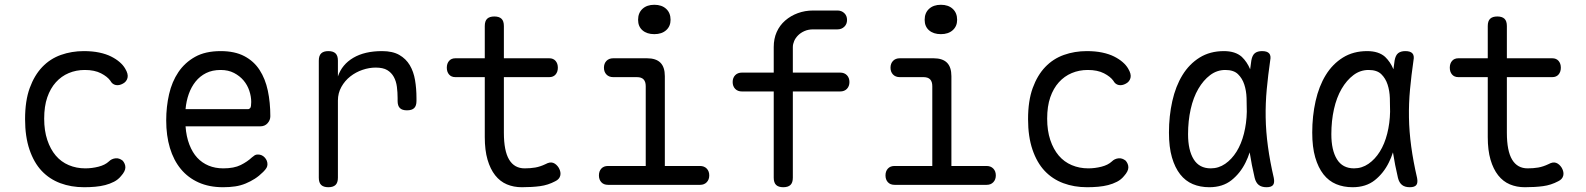

<svg xmlns="http://www.w3.org/2000/svg" viewBox="-20 -774 6640 804"><path d="M85 -275Q85 -352 104.5 -405.5Q124 -459 157 -493.5Q190 -528 235 -544Q280 -560 331 -560Q367 -560 395.5 -554Q424 -548 445 -537.5Q466 -527 481 -514Q496 -501 504 -487Q518 -464 514 -448Q510 -432 495 -424Q479 -415 464.5 -418Q450 -421 442 -436Q430 -453 403 -467Q376 -481 335 -481Q299 -481 268 -468Q237 -455 214 -429.5Q191 -404 178 -366.5Q165 -329 165 -277Q165 -227 178 -188Q191 -149 213.5 -122.5Q236 -96 268 -82.5Q300 -69 337 -69Q365 -69 392.5 -76Q420 -83 436 -98Q447 -109 463 -111Q479 -113 494 -101Q499 -95 502 -88Q505 -81 505 -73Q505 -65 500.5 -56Q496 -47 487 -37Q475 -22 457.5 -13Q440 -4 420.5 1Q401 6 378.5 8Q356 10 332 10Q278 10 232.5 -7Q187 -24 154.5 -58.5Q122 -93 103.5 -147.5Q85 -202 85 -275Z M1060 -127Q1077 -127 1088.5 -114.5Q1100 -102 1100 -86Q1100 -78 1096 -71Q1092 -64 1082 -54Q1065 -37 1047 -25.5Q1029 -14 1008.5 -5.5Q988 3 965 6.5Q942 10 914 10Q856 10 811.5 -10Q767 -30 737 -66.5Q707 -103 691.5 -154.5Q676 -206 676 -270Q676 -327 688 -379.5Q700 -432 727 -472Q754 -512 797 -536Q840 -560 904 -560Q963 -560 1003 -539Q1043 -518 1067 -481Q1091 -444 1101.5 -394.5Q1112 -345 1112 -287Q1112 -271 1100.5 -258Q1089 -245 1070 -245H757Q760 -202 773 -168.5Q786 -135 806 -113.5Q826 -92 853.5 -80.5Q881 -69 915 -69Q960 -69 988 -83Q1016 -97 1035 -115Q1042 -121 1047 -124Q1052 -127 1060 -127ZM757 -317H1019Q1024 -317 1028 -322Q1032 -327 1032 -347Q1032 -370 1024 -394Q1016 -418 1000 -437Q984 -456 960 -468.5Q936 -481 904 -481Q869 -481 843 -468Q817 -455 799 -432.5Q781 -410 770.5 -380.5Q760 -351 757 -317Z M1355 10Q1335 10 1325 0.5Q1315 -9 1315 -30V-520Q1315 -541 1325 -550.5Q1335 -560 1355 -560Q1375 -560 1385 -550.5Q1395 -541 1395 -520V-454Q1412 -504 1459.5 -532Q1507 -560 1580 -560Q1624 -560 1652 -544Q1680 -528 1696 -501Q1712 -474 1718 -438.5Q1724 -403 1724 -363V-351Q1724 -331 1714.5 -321.5Q1705 -312 1684 -312Q1664 -312 1654.5 -321.5Q1645 -331 1645 -351V-363Q1645 -387 1642 -410.5Q1639 -434 1629 -452Q1619 -470 1601.5 -480.5Q1584 -491 1553 -491Q1526 -491 1498 -481.5Q1470 -472 1447 -454Q1424 -436 1409.5 -410Q1395 -384 1395 -353V-30Q1395 -9 1385 0.5Q1375 10 1355 10Z M2280 -530Q2297 -530 2306.5 -519Q2316 -508 2316 -490.5Q2316 -473 2306.5 -462Q2297 -451 2280 -451H2090V-218Q2090 -142 2112 -105.5Q2134 -69 2177 -69Q2201 -69 2221.5 -72.5Q2242 -76 2265 -87Q2283 -97 2296.5 -92Q2310 -87 2320 -71Q2330 -53 2326 -38Q2322 -23 2305 -15Q2275 1 2241.5 5.5Q2208 10 2165 10Q2131 10 2102.5 -2Q2074 -14 2053.5 -40Q2033 -66 2021.5 -105.5Q2010 -145 2010 -200V-451H1887Q1870 -451 1860.5 -462Q1851 -473 1851 -490.5Q1851 -508 1860.5 -519Q1870 -530 1887 -530H2010V-665Q2010 -686 2020 -695.5Q2030 -705 2050 -705Q2070 -705 2080 -695.5Q2090 -686 2090 -665V-530Z M2911 -79Q2929 -79 2939.5 -68Q2950 -57 2950 -39.5Q2950 -22 2939.5 -11Q2929 0 2912 0H2526Q2508 0 2498 -11Q2488 -22 2488 -39.5Q2488 -57 2498 -68Q2508 -79 2526 -79H2684V-413Q2684 -432 2675 -441.5Q2666 -451 2647 -451H2548Q2530 -451 2519.5 -462Q2509 -473 2509 -490.5Q2509 -508 2519.5 -519Q2530 -530 2548 -530H2689Q2727 -530 2745.5 -511.5Q2764 -493 2764 -455V-79ZM2720 -631Q2689 -631 2670.5 -647Q2652 -663 2652 -691Q2652 -720 2670.5 -737Q2689 -754 2720 -754Q2751 -754 2769.5 -737Q2788 -720 2788 -691Q2788 -664 2769.5 -647.5Q2751 -631 2720 -631Z M3498 -391H3300V-30Q3300 -9 3290 0.5Q3280 10 3260 10Q3240 10 3230 0.5Q3220 -9 3220 -30V-391H3087Q3069 -391 3058.5 -402Q3048 -413 3048 -430.5Q3048 -448 3058.5 -459Q3069 -470 3087 -470H3220V-577Q3220 -612 3232.5 -640Q3245 -668 3268 -688Q3291 -708 3321 -719Q3351 -730 3385 -730H3487Q3504 -730 3515.5 -719Q3527 -708 3527 -690.5Q3527 -673 3515.5 -662Q3504 -651 3487 -651H3385Q3365 -651 3349 -644Q3333 -637 3322 -626Q3311 -615 3305.5 -602Q3300 -589 3300 -577V-470H3498Q3516 -470 3526.5 -459Q3537 -448 3537 -430.5Q3537 -413 3526.5 -402Q3516 -391 3498 -391Z M4111 -79Q4129 -79 4139.5 -68Q4150 -57 4150 -39.5Q4150 -22 4139.5 -11Q4129 0 4112 0H3726Q3708 0 3698 -11Q3688 -22 3688 -39.5Q3688 -57 3698 -68Q3708 -79 3726 -79H3884V-413Q3884 -432 3875 -441.5Q3866 -451 3847 -451H3748Q3730 -451 3719.5 -462Q3709 -473 3709 -490.5Q3709 -508 3719.5 -519Q3730 -530 3748 -530H3889Q3927 -530 3945.5 -511.5Q3964 -493 3964 -455V-79ZM3920 -631Q3889 -631 3870.5 -647Q3852 -663 3852 -691Q3852 -720 3870.5 -737Q3889 -754 3920 -754Q3951 -754 3969.5 -737Q3988 -720 3988 -691Q3988 -664 3969.5 -647.5Q3951 -631 3920 -631Z M4285 -275Q4285 -352 4304.5 -405.5Q4324 -459 4357 -493.5Q4390 -528 4435 -544Q4480 -560 4531 -560Q4567 -560 4595.5 -554Q4624 -548 4645 -537.5Q4666 -527 4681 -514Q4696 -501 4704 -487Q4718 -464 4714 -448Q4710 -432 4695 -424Q4679 -415 4664.5 -418Q4650 -421 4642 -436Q4630 -453 4603 -467Q4576 -481 4535 -481Q4499 -481 4468 -468Q4437 -455 4414 -429.5Q4391 -404 4378 -366.5Q4365 -329 4365 -277Q4365 -227 4378 -188Q4391 -149 4413.5 -122.5Q4436 -96 4468 -82.5Q4500 -69 4537 -69Q4565 -69 4592.5 -76Q4620 -83 4636 -98Q4647 -109 4663 -111Q4679 -113 4694 -101Q4699 -95 4702 -88Q4705 -81 4705 -73Q4705 -65 4700.5 -56Q4696 -47 4687 -37Q4675 -22 4657.5 -13Q4640 -4 4620.5 1Q4601 6 4578.5 8Q4556 10 4532 10Q4478 10 4432.5 -7Q4387 -24 4354.5 -58.5Q4322 -93 4303.5 -147.5Q4285 -202 4285 -275Z M5044 10Q5006 10 4975 -3Q4944 -16 4922 -44Q4900 -72 4887.5 -115Q4875 -158 4875 -219Q4875 -288 4889 -350.5Q4903 -413 4931.5 -459.5Q4960 -506 5003.5 -533Q5047 -560 5105 -560Q5153 -560 5180 -536Q5202 -515 5215 -484Q5217 -502 5220 -521Q5224 -543 5235 -551.5Q5246 -560 5265 -560Q5286 -560 5294.5 -550.5Q5303 -541 5299 -521Q5290 -459 5284.5 -400Q5279 -341 5280 -282Q5281 -223 5289.5 -160.5Q5298 -98 5314 -29Q5318 -9 5311 0.5Q5304 10 5283.5 10Q5263 10 5251 0.5Q5239 -9 5234 -29Q5221 -84 5213 -136Q5206 -114 5196 -94Q5174 -49 5137 -19.5Q5100 10 5044 10ZM5050 -69Q5083 -69 5110.5 -88Q5138 -107 5158 -139Q5178 -171 5189 -214.5Q5200 -258 5201 -306Q5201 -333 5200 -363.5Q5199 -394 5190.5 -420Q5182 -446 5164 -463.5Q5146 -481 5111 -481Q5076 -481 5047.5 -459.5Q5019 -438 4998 -402Q4977 -366 4966 -317Q4955 -268 4955 -212Q4955 -145 4978.5 -107Q5002 -69 5050 -69Z M5644 10Q5606 10 5575 -3Q5544 -16 5522 -44Q5500 -72 5487.5 -115Q5475 -158 5475 -219Q5475 -288 5489 -350.5Q5503 -413 5531.5 -459.5Q5560 -506 5603.5 -533Q5647 -560 5705 -560Q5753 -560 5780 -536Q5802 -515 5815 -484Q5817 -502 5820 -521Q5824 -543 5835 -551.5Q5846 -560 5865 -560Q5886 -560 5894.5 -550.5Q5903 -541 5899 -521Q5890 -459 5884.5 -400Q5879 -341 5880 -282Q5881 -223 5889.5 -160.5Q5898 -98 5914 -29Q5918 -9 5911 0.5Q5904 10 5883.5 10Q5863 10 5851 0.5Q5839 -9 5834 -29Q5821 -84 5813 -136Q5806 -114 5796 -94Q5774 -49 5737 -19.5Q5700 10 5644 10ZM5650 -69Q5683 -69 5710.5 -88Q5738 -107 5758 -139Q5778 -171 5789 -214.5Q5800 -258 5801 -306Q5801 -333 5800 -363.5Q5799 -394 5790.5 -420Q5782 -446 5764 -463.5Q5746 -481 5711 -481Q5676 -481 5647.5 -459.5Q5619 -438 5598 -402Q5577 -366 5566 -317Q5555 -268 5555 -212Q5555 -145 5578.5 -107Q5602 -69 5650 -69Z M6480 -530Q6497 -530 6506.5 -519Q6516 -508 6516 -490.5Q6516 -473 6506.5 -462Q6497 -451 6480 -451H6290V-218Q6290 -142 6312 -105.5Q6334 -69 6377 -69Q6401 -69 6421.5 -72.5Q6442 -76 6465 -87Q6483 -97 6496.5 -92Q6510 -87 6520 -71Q6530 -53 6526 -38Q6522 -23 6505 -15Q6475 1 6441.5 5.5Q6408 10 6365 10Q6331 10 6302.5 -2Q6274 -14 6253.5 -40Q6233 -66 6221.5 -105.5Q6210 -145 6210 -200V-451H6087Q6070 -451 6060.5 -462Q6051 -473 6051 -490.5Q6051 -508 6060.5 -519Q6070 -530 6087 -530H6210V-665Q6210 -686 6220 -695.5Q6230 -705 6250 -705Q6270 -705 6280 -695.5Q6290 -686 6290 -665V-530Z"/></svg>

Font: Maple Mono NL Light
Style: Regular
Weight: 300
Monospace: yes
Designer: subframe7536
Version: Version 7.000